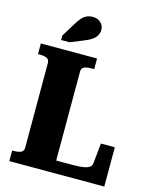

<svg xmlns="http://www.w3.org/2000/svg" viewBox="-135 -1029 904 1119"><g transform="rotate(15 317.0 -469.0)"><path d="M370 -710H31V-646H41Q67 -646 83.5 -639Q100 -632 100 -610V-100Q100 -78 83.5 -71Q67 -64 41 -64H31V0H604V-237H520L508 -118Q507 -100 494.5 -91Q482 -82 457 -78Q432 -74 393 -74H294V-612Q294 -633 311.5 -639.5Q329 -646 356 -646H370ZM191 -870 140 -787V-760H191L267 -791Q296 -802 314.5 -814.5Q333 -827 342 -843Q351 -859 351 -878Q351 -903 332.5 -920.5Q314 -938 285 -938Q264 -938 247.5 -930.5Q231 -923 217.5 -907.5Q204 -892 191 -870Z"/></g></svg>

Font: Roboto Serif 36pt
Style: Bold
Weight: 700
Version: Version 1.008